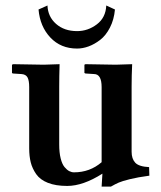

<svg xmlns="http://www.w3.org/2000/svg" viewBox="-20 -671 590 703"><path d="M153.8 -650.9Q155.3 -609.9 185.3 -583.5Q215.3 -557.1 262.2 -557.1Q301.8 -557.1 334.5 -581.8Q367.2 -606.4 369.1 -650.9L400.9 -636.2Q397.5 -599.1 382.6 -570.1Q367.7 -541 346.7 -524.9Q325.7 -508.8 304.2 -501Q282.7 -493.2 262.2 -493.2Q202.6 -493.2 164.6 -533.4Q126.5 -573.7 121.1 -636.2ZM461.9 -115.2Q461.9 -89.8 475.1 -75.4Q488.3 -61 525.9 -59.1L526.9 -27.8Q483.9 -22 455.3 -14.9Q426.8 -7.8 414.6 -2.4Q402.3 2.9 386.2 12.2H352.1L355 -35.2Q284.2 9.8 226.1 9.8Q184.1 9.8 155.5 -1.5Q127 -12.7 112.5 -33.4Q98.1 -54.2 92.5 -76.7Q86.9 -99.1 86.9 -127.9V-352.1Q86.9 -376 80.8 -387.5Q74.7 -398.9 58.1 -399.9L26.9 -401.9L23.9 -403.8V-434.1L28.8 -436Q107.9 -434.1 140.1 -434.1L198.2 -436Q196.8 -391.1 196.8 -354V-142.1Q196.8 -112.3 202.1 -91.1Q207.5 -69.8 216.3 -59.3Q225.1 -48.8 233.6 -44.4Q242.2 -40 251 -40Q309.1 -40 352.1 -77.1V-352.1Q352.1 -399.9 324.2 -399.9L293 -401.9L289.1 -403.8V-434.1L293 -436Q377 -434.1 403.8 -434.1L463.9 -436Q461.9 -394.5 461.9 -354Z"/></svg>

Font: Linux Libertine G
Style: Semibold
Weight: 600
Designer: Philipp H. Poll
Foundry: Philipp H. Poll
Version: Version 5.1.1